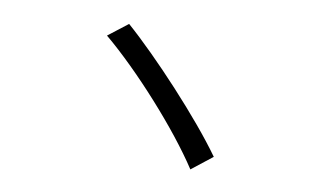

<svg xmlns="http://www.w3.org/2000/svg" viewBox="-57 -687 1114 689"><g transform="rotate(10 500.0 -343.0)"><path d="M363 -581 292 -526C418 -421 584 -237 670 -105L745 -164C656 -289 477 -481 363 -581Z"/></g></svg>

Font: Noto Sans CJK HK
Style: Regular
Weight: 400
Designer: Ryoko NISHIZUKA 西塚涼子 (kana, bopomofo & ideographs); Paul D. Hunt (Latin, Greek & Cyrillic); Sandoll Communications 산돌커뮤니
Foundry: Adobe
Version: Version 2.004;hotconv 1.0.118;makeotfexe 2.5.65603